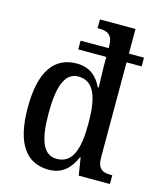

<svg xmlns="http://www.w3.org/2000/svg" viewBox="-115 -841 770 933"><g transform="rotate(15 270.0 -375.0)"><path d="M219 10C285 10 325 -28 351 -88H354L368 0H525V-44H517C477 -44 450 -55 450 -115V-592H526V-636H450V-760H271V-716H278C316 -716 348 -706 348 -649V-636H207V-592H348V-545C348 -514 351 -446 351 -439H346C322 -489 284 -524 219 -524C106 -524 43 -439 43 -256C43 -74 106 10 219 10ZM243 -51C175 -51 148 -120 148 -255C148 -391 175 -465 242 -465C323 -465 348 -386 348 -256C348 -129 323 -51 243 -51Z"/></g></svg>

Font: Noto Serif Hebrew Condensed Medium
Style: Regular
Weight: 500
Width: 3
Designer: Monotype Design Team
Foundry: Monotype Imaging Inc.
Version: Version 2.004